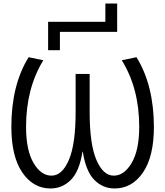

<svg xmlns="http://www.w3.org/2000/svg" viewBox="-20 -1067 943 1097"><path d="M582 -942.4V-1046.9H649.4V-884.8H322.3V-780.3H254.9V-942.4ZM453.1 -200.2H451.2Q433.6 -87.9 384.8 -39.1Q335.9 9.8 268.6 9.8Q169.9 9.8 107.4 -81.5Q44.9 -172.9 44.9 -342.8Q44.9 -581.1 143.6 -740.2L227.5 -722.7Q128.9 -561.5 128.9 -342.8Q128.9 -209 171.4 -136.2Q213.9 -63.5 274.4 -63.5Q335 -63.5 373.5 -153.3Q412.1 -243.2 412.1 -426.8V-644.5H492.2V-426.8Q492.2 -243.2 530.8 -153.3Q569.3 -63.5 629.9 -63.5Q689.5 -63.5 732.4 -136.2Q775.4 -209 775.4 -342.8Q775.4 -561.5 675.8 -722.7L759.8 -740.2Q858.4 -581.1 859.4 -342.8Q859.4 -172.9 796.9 -81.5Q734.4 9.8 634.8 9.8Q567.4 9.8 519 -39.1Q470.7 -87.9 453.1 -200.2Z"/></svg>

Font: Gen Shin Gothic Normal
Style: Regular
Weight: 300
Designer: [Source Han Sans]
Ryoko NISHIZUKA  (kana & ideographs); Paul D. Hunt (Latin, Greek & Cyrillic); Wenlong ZHANG  (bopomofo
Version: Version 1.002.20150607